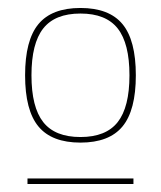

<svg xmlns="http://www.w3.org/2000/svg" viewBox="-20 -685 404 482"><path d="M182 -327Q110 -327 76.5 -367.5Q43 -408 43 -496Q43 -584 76.5 -624.5Q110 -665 182 -665Q254 -665 287.5 -624.5Q321 -584 321 -496Q321 -408 287.5 -367.5Q254 -327 182 -327ZM49 -223V-237H315V-223ZM182 -341Q246 -341 275.5 -378.5Q305 -416 305 -496Q305 -576 275.5 -613.5Q246 -651 182 -651Q118 -651 88.5 -613.5Q59 -576 59 -496Q59 -416 88.5 -378.5Q118 -341 182 -341Z"/></svg>

Font: Work Sans Thin
Style: Regular
Weight: 250
Designer: Wei Huang
Foundry: Wei Huang
Version: Version 2.012